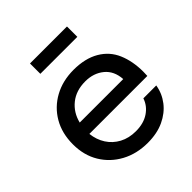

<svg xmlns="http://www.w3.org/2000/svg" viewBox="-190 -816 958 958"><g transform="rotate(-45 289.5 -337.0)"><path d="M448 -162H539Q531 -113 501 -74Q471 -35 422 -12Q373 11 307 11Q229 11 168 -22Q107 -55 72 -113Q37 -171 37 -248Q37 -326 71 -384.5Q105 -443 165 -476Q225 -509 302 -509Q383 -509 438 -477Q493 -445 517.5 -387.5Q542 -330 542 -256Q542 -242 541 -227H132Q137 -182 159.5 -147Q182 -112 219.5 -92Q257 -72 306 -72Q361 -72 398 -97Q435 -122 448 -162ZM303 -427Q238 -427 195 -392.5Q152 -358 138 -301H445Q441 -362 401 -394.5Q361 -427 303 -427ZM171 -612V-685H432V-612Z"/></g></svg>

Font: Syne Med Modified
Style: Regular
Weight: 500
Designer: Lucas Descroix
Foundry: Bonjour Monde
Version: Version 2.200